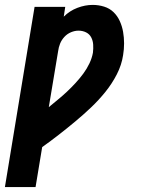

<svg xmlns="http://www.w3.org/2000/svg" viewBox="-54 -548 574 783"><path d="M-34 215 87 -520H212L206 -480Q230 -504 261.5 -516Q293 -528 324 -528Q348 -528 370.5 -521Q393 -514 409 -498.5Q425 -483 434.5 -462Q444 -441 448 -418Q452 -395 452 -371Q452 -347 448 -323Q442 -283 422.5 -245Q403 -207 376 -173.5Q349 -140 318 -110.5Q287 -81 254 -53.5Q221 -26 187 0.5Q153 27 118 52L91 215ZM145 -111Q164 -127 183 -142.5Q202 -158 220 -175Q238 -192 254.5 -210Q271 -228 285.5 -247.5Q300 -267 310.5 -289Q321 -311 325 -333Q327 -350 326 -366Q325 -382 318 -395.5Q311 -409 297 -416Q283 -423 266 -423Q251 -423 235.5 -416.5Q220 -410 208.5 -397.5Q197 -385 191 -370Q185 -355 183 -339Z"/></svg>

Font: Iosevka SS04 Extrabold Oblique
Style: Regular
Weight: 800
Italic angle: -9°
Monospace: yes
Designer: Belleve Invis
Foundry: Belleve Invis
Version: Version 19.0.0; ttfautohint (v1.8.4)